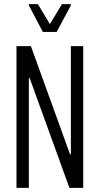

<svg xmlns="http://www.w3.org/2000/svg" viewBox="-20 -912 484 932"><path d="M60 0V-688H130L320 -163H324V-688H384V0H317L124 -533H120V0ZM188 -757 120 -886V-892H164L222 -795L281 -892H324V-886L255 -757Z"/></svg>

Font: Saira ExtraCondensed
Style: Regular
Weight: 400
Width: 2
Designer: Hector Gatti with collaboration of the Omnibus-Type team
Foundry: Omnibus-Type
Version: Version 1.101